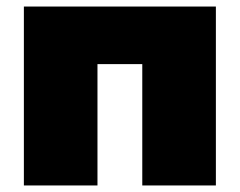

<svg xmlns="http://www.w3.org/2000/svg" viewBox="-20 -567 733 587"><path d="M278 0H53V-547H640V0H415V-371H278Z"/></svg>

Font: Montserrat-Alt1 Black
Style: Regular
Weight: 900
Designer: Differentunic
Foundry: Differentunic
Version: Version 7.222